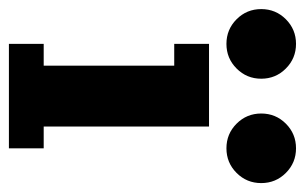

<svg xmlns="http://www.w3.org/2000/svg" viewBox="-206 -538 685 431"><g transform="rotate(90 136.5 -322.5)"><path d="M-35.8 -621.7Q-12.9 -644.5 19.5 -644.5Q52 -644.5 74.8 -621.7Q97.7 -598.9 97.7 -566.4Q97.7 -533.9 74.8 -511.1Q52 -488.3 19.5 -488.3Q-12.9 -488.3 -35.8 -511.1Q-58.6 -533.9 -58.6 -566.4Q-58.6 -598.9 -35.8 -621.7ZM198.6 -621.7Q221.4 -644.5 253.9 -644.5Q286.4 -644.5 309.2 -621.7Q332 -598.9 332 -566.4Q332 -533.9 309.2 -511.1Q286.4 -488.3 253.9 -488.3Q221.4 -488.3 198.6 -511.1Q175.8 -533.9 175.8 -566.4Q175.8 -598.9 198.6 -621.7ZM19.5 -449.2H205.1V-78.1H253.9V0H19.5V-78.1H68.4V-371.1H19.5Z"/></g></svg>

Font: Orelega One
Style: Regular
Weight: 400
Version: Version 1.1 ; ttfautohint (v1.8.3)